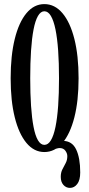

<svg xmlns="http://www.w3.org/2000/svg" viewBox="-20 -731 432 937"><path d="M321.5 186Q302.5 186 289.5 171.5Q276.5 157 276.5 132Q276.5 111 284.5 95.5Q292.5 80 300.5 65Q308.5 50 308.5 31Q308.5 17.5 299 4.5Q289.5 -8.5 271 -8.5Q265 -8.5 257 -6.2Q249 -4 244 -1L251.5 -36Q254.5 -38.5 265.2 -41Q276 -43.5 286.5 -43.5Q331.5 -43.5 351.5 -2Q371.5 39.5 371.5 110.5Q371.5 148 357 167Q342.5 186 321.5 186ZM196.5 11Q146 11 109 -33.5Q72 -78 52 -158.5Q32 -239 32 -349Q32 -459.5 52 -540.8Q72 -622 109 -666.5Q146 -711 196.5 -711Q247.5 -711 285 -666.5Q322.5 -622 343 -540.8Q363.5 -459.5 363.5 -349Q363.5 -239 343 -158.5Q322.5 -78 285 -33.5Q247.5 11 196.5 11ZM196.5 -24Q215 -24 228.5 -46.5Q242 -69 250.8 -111.8Q259.5 -154.5 263.8 -214.5Q268 -274.5 268 -349Q268 -424 263.8 -484.2Q259.5 -544.5 250.8 -587.2Q242 -630 228.5 -653Q215 -676 196.5 -676Q178.5 -676 165.2 -653Q152 -630 143.8 -587.2Q135.5 -544.5 131.5 -484.2Q127.5 -424 127.5 -349Q127.5 -274.5 131.5 -214.5Q135.5 -154.5 143.8 -111.8Q152 -69 165.2 -46.5Q178.5 -24 196.5 -24Z"/></svg>

Font: Imbue Thin 10pt Medium
Style: Regular
Weight: 500
Version: Version 1.102